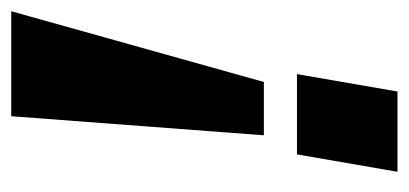

<svg xmlns="http://www.w3.org/2000/svg" viewBox="-213 -515 728 342"><g transform="rotate(-90 151.0 -344.0)"><path d="M81 -238 115 -688H302L176 -238ZM16 0 47 -179H190L159 0Z"/></g></svg>

Font: Archivo ExtraCondensed Black
Style: Italic
Weight: 900
Width: 2
Italic angle: -10°
Designer: Hector Gatti
Foundry: Omnibus-Type
Version: Version 2.001